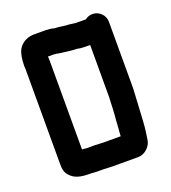

<svg xmlns="http://www.w3.org/2000/svg" viewBox="-132 -780 815 916"><g transform="rotate(-20 275.5 -322.0)"><path d="M238 -86H211C197 -84 188 -88 173 -88V-532C173 -541 173 -551 172 -560H197C201 -560 205 -560 208 -559H213L228 -556C255 -553 289 -547 317 -547C327 -544 345 -543 357 -543H380V-279C378 -238 377 -196 373 -159L371 -125C370 -109 368 -97 368 -84H280C267 -84 251 -86 238 -86ZM322 -669C298 -669 272 -676 248 -676C237 -679 227 -681 214 -681C209 -682 203 -682 197 -682H144C102 -682 69 -656 59 -623L54 -603C52 -588 50 -575 50 -556C51 -547 51 -539 51 -532V-59C51 -31 54 -16 68 0C90 26 120 34 167 34C185 34 196 37 216 36H238C251 36 267 38 281 38H414C447 38 478 7 482 -22C487 -52 491 -81 493 -116L495 -150C497 -191 500 -234 502 -279V-617C502 -650 474 -678 441 -678C427 -678 414 -674 403 -665H357C345 -665 332 -668 322 -669Z"/></g></svg>

Font: Electronic
Style: Ti
Weight: 900
Version: Version 1.011